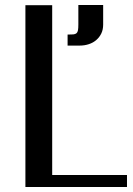

<svg xmlns="http://www.w3.org/2000/svg" viewBox="-20 -747 533 767"><path d="M188.5 -47.9H487.3V0H81.5V-726.1H188.5ZM293 -727.1H392.1V-648.9Q392.1 -628.9 384.8 -613.5Q377.4 -598.1 364.7 -587.2Q352.1 -576.2 335 -570.6Q317.9 -564.9 298.3 -564.9H250V-608.9Q264.2 -608.9 272.7 -609.6Q281.2 -610.4 285.6 -614.3Q290 -618.2 291.5 -626.2Q293 -634.3 293 -648.9Z"/></svg>

Font: Federov2
Style: Regular
Weight: 400
Designer: Olexa M. Volochay | Cyreal.org
Foundry: Olexa M. Volochay | Cyreal.org
Version: Version 1.000